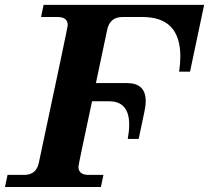

<svg xmlns="http://www.w3.org/2000/svg" viewBox="-41 -752 841 772"><path d="M364.7 0H-21L-10.7 -48.8H56.2Q105 -48.8 115.2 -97.7Q231.4 -643.1 231.4 -650.4Q231.4 -683.6 190.9 -683.6H124L134.3 -732.4H779.8L723.1 -463.9H679.2Q684.1 -497.1 684.1 -524.9Q684.1 -683.6 532.2 -683.6H451.7Q400.9 -683.6 390.1 -632.8L344.7 -418H469.2Q544.9 -418 544.9 -345.7Q544.9 -326.7 539.6 -302.7L516.6 -193.4H472.7Q478.5 -225.6 478.5 -250.5Q478.5 -344.7 397.9 -344.7H329.1Q274.4 -89.4 274.4 -82Q274.4 -48.8 314.9 -48.8H375Z"/></svg>

Font: Munson
Style: Bold Italic
Weight: 700
Italic angle: -12°
Designer: Paul James MIller
Foundry: High-Logic / Made with FontCreator
Version: Version 2.10;May 5, 2019;FontCreator 11.5.0.2430 64-bit